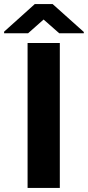

<svg xmlns="http://www.w3.org/2000/svg" viewBox="-66 -922 431 942"><path d="M0 0ZM69.3 0V-710.9H227.5V0ZM345.2 -758.8H224.6L147.9 -826.2L71.8 -758.8H-45.9V-766.6L104.5 -901.9H192.4L345.2 -765.1Z"/></svg>

Font: Heebo ExtraBold
Style: Regular
Weight: 800
Designer: Oded Ezer
Foundry: Meir Sadan
Version: Version 2.001; ttfautohint (v1.5.14-ce02) -l 8 -r 50 -G 200 